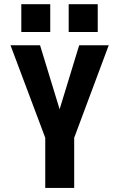

<svg xmlns="http://www.w3.org/2000/svg" viewBox="-20 -922 590 942"><path d="M202 0V-246L31.5 -700H176.5L272.5 -386L368.5 -700H513.5L344 -246V0ZM84.5 -901.5H226.5V-765H84.5ZM317 -901.5H459.5V-765H317Z"/></svg>

Font: Trispace SemiCondensed SemiBold
Style: Regular
Weight: 600
Width: 4
Designer: Tyler Finck
Foundry: Etcetera Type Company
Version: Version 1.210; ttfautohint (v1.8.3)